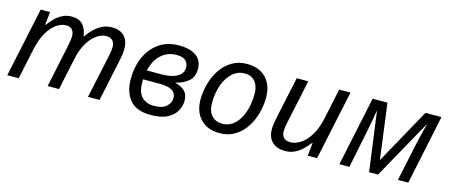

<svg xmlns="http://www.w3.org/2000/svg" viewBox="-41 -983 3339 1429"><g transform="rotate(15 1628.5 -268.0)"><path d="M28 0 142 -536H214L203 -437H208Q226 -462 250.5 -487Q275 -512 307.5 -529Q340 -546 381 -546Q436 -546 465.5 -514.5Q495 -483 501 -427H505Q525 -457 552.5 -484Q580 -511 614 -528.5Q648 -546 689 -546Q751 -546 785 -512Q819 -478 819 -414Q819 -390 816 -369.5Q813 -349 808 -326L739 0H650L722 -336Q727 -359 729 -375Q731 -391 731 -406Q731 -436 714.5 -454Q698 -472 663 -472Q631 -472 594.5 -448Q558 -424 526.5 -373.5Q495 -323 478 -242L427 0H339L410 -336Q419 -381 419 -402Q419 -435 404 -453.5Q389 -472 354 -472Q322 -472 285 -448.5Q248 -425 216 -372Q184 -319 165 -231L116 0Z M1134 10Q1024 10 973.5 -50.5Q923 -111 923 -211Q923 -305 956.5 -380.5Q990 -456 1053.5 -500.5Q1117 -545 1207 -545Q1293 -545 1340 -511Q1387 -477 1387 -409Q1387 -350 1349 -317Q1311 -284 1252 -271V-269Q1296 -258 1324 -232.5Q1352 -207 1352 -155Q1352 -118 1331.5 -79.5Q1311 -41 1263 -15.5Q1215 10 1134 10ZM1022 -303H1131Q1175 -303 1213.5 -312Q1252 -321 1275.5 -342.5Q1299 -364 1299 -400Q1299 -430 1278 -451Q1257 -472 1208 -472Q1138 -472 1089.5 -428Q1041 -384 1022 -303ZM1140 -62Q1206 -62 1236.5 -90.5Q1267 -119 1267 -156Q1267 -194 1236 -213Q1205 -232 1138 -232H1012V-208Q1012 -131 1047 -96.5Q1082 -62 1140 -62Z M1664 8Q1571 8 1517.5 -47.5Q1464 -103 1464 -198Q1464 -260 1481 -321Q1498 -382 1531.5 -432Q1565 -482 1615.5 -512.5Q1666 -543 1732 -543Q1826 -543 1879 -487.5Q1932 -432 1932 -336Q1932 -275 1915 -214Q1898 -153 1864.5 -103Q1831 -53 1781 -22.5Q1731 8 1664 8ZM1669 -65Q1717 -65 1756 -98.5Q1795 -132 1818.5 -195Q1842 -258 1842 -346Q1842 -376 1831.5 -404.5Q1821 -433 1797 -451.5Q1773 -470 1733 -470Q1678 -470 1637.5 -432.5Q1597 -395 1575 -332.5Q1553 -270 1553 -195Q1553 -133 1583.5 -99Q1614 -65 1669 -65Z M2168 10Q2107 10 2070.5 -24Q2034 -58 2034 -123Q2034 -146 2037.5 -166.5Q2041 -187 2045 -209L2115 -536H2204L2132 -199Q2123 -156 2123 -132Q2123 -100 2139.5 -81.5Q2156 -63 2193 -63Q2227 -63 2266.5 -87Q2306 -111 2340 -164Q2374 -217 2393 -305L2442 -536H2529L2415 0H2343L2354 -99H2349Q2330 -75 2304.5 -49.5Q2279 -24 2245.5 -7Q2212 10 2168 10Z M2587 0 2700 -535H2814L2870 -110H2872L3107 -535H3230L3118 0H3038L3103 -307Q3112 -345 3121.5 -383Q3131 -421 3139 -453H3137L2885 0H2816L2755 -452H2752Q2748 -424 2741 -383.5Q2734 -343 2726 -305L2664 0Z"/></g></svg>

Font: Manna Sans
Style: Italic
Weight: 400
Italic angle: -12°
Designer: Monotype Design Team
Foundry: Monotype Imaging Inc.
Version: Version 2.001.1; ttfautohint (v1.8.2)